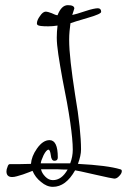

<svg xmlns="http://www.w3.org/2000/svg" viewBox="-20 -602 492 744"><path d="M185 122Q161 122 139 103Q117 86 106 60Q101 62 92 65.5Q83 69 69 74Q56 78 45.5 81Q35 84 27 84Q5 84 5 62Q5 54 9 45Q12 34 18 34Q34 34 54.5 34Q75 34 100 33Q102 4 123 -26Q146 -59 172 -59Q204 -59 204 8Q204 21 191 21Q179 21 177 0Q174 -22 168 -22Q160 -22 149 -1Q138 23 138 31H252Q262 5 262 -22Q262 -60 252 -129Q242 -198 222 -296Q212 -351 206 -391Q200 -431 200 -456Q200 -479 203 -503Q185 -500 167 -500Q131 -500 126 -505Q123 -507 123 -511Q123 -524 135 -540Q146 -557 158 -557Q164 -557 180 -551Q196 -543 203 -543Q218 -582 243 -582Q268 -582 268 -569Q268 -569 260 -544Q272 -546 311 -559Q329 -565 341 -567.5Q353 -570 359 -570Q372 -570 372 -556Q372 -548 324 -534Q312 -530 294 -525Q276 -520 253 -512Q251 -497 249.5 -481Q248 -465 248 -448Q248 -412 254 -359Q260 -306 271 -235Q283 -165 288.5 -112Q294 -59 294 -23Q294 1 282 33Q397 39 446 54Q452 55 452 61Q452 70 442 80Q433 90 424 90H422Q416 90 350 75Q276 58 271 58Q235 122 185 122ZM268 -569Q268 -569 268 -569ZM185 96Q219 96 242 55H228Q221 55 215.5 54.5Q210 54 205 54H139Q142 69 156 83Q169 96 185 96Z"/></svg>

Font: Ole
Style: Regular
Weight: 400
Designer: Robert E. Leuschke
Foundry: Robert E. Leuschke
Version: Version 1.010; ttfautohint (v1.8.3)